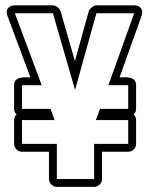

<svg xmlns="http://www.w3.org/2000/svg" viewBox="-20 -687 575 737"><path d="M43.5 -247.6Q34.2 -256.8 34.2 -269V-359.9Q34.2 -373 40.8 -379.4Q47.4 -385.7 56.9 -388.2Q66.4 -390.6 77.1 -390.4Q87.9 -390.1 96.7 -390.1L8.8 -625.5Q7.8 -628.9 6.8 -632.3Q5.9 -635.7 5.9 -639.6Q5.9 -652.8 15.1 -659.7Q24.4 -666.5 37.1 -666.5H183.1Q191.4 -666.5 200.7 -659.4Q210 -652.3 212.4 -644.5L267.6 -452.6L320.8 -644.5Q321.8 -648.4 325.2 -652.1Q328.6 -655.8 332.8 -659.2Q336.9 -662.6 341.6 -664.6Q346.2 -666.5 350.1 -666.5H495.1Q507.8 -666.5 516.8 -659.7Q525.9 -652.8 525.9 -639.2Q525.9 -633.3 523.4 -626L439 -390.1Q447.8 -390.1 458.7 -390.4Q469.7 -390.6 479.5 -388.4Q489.3 -386.2 495.8 -379.6Q502.4 -373 502.4 -359.9V-269Q502.4 -256.8 493.2 -247.6Q502.4 -238.3 502.4 -226.1V-134.8Q502.4 -122.6 493.4 -113.5Q484.4 -104.5 472.2 -104.5H371.6V0Q371.6 12.2 362.5 21.2Q353.5 30.3 341.3 30.3H198.2Q186 30.3 177 21.2Q168 12.2 168 0V-104.5H64.5Q52.2 -104.5 43.2 -113.5Q34.2 -122.6 34.2 -134.8V-226.1Q34.2 -238.3 43.5 -247.6ZM396 -359.9 495.1 -636.2H350.1L268.1 -341.8L183.1 -636.2H37.1L140.1 -359.9H64.5V-269H173.8L189.9 -226.1H64.5V-134.8H198.2V0H341.3V-134.8H472.2V-226.1H348.1L363.8 -269H472.2V-359.9Z"/></svg>

Font: Akaash Gobhi Outlined
Style: Regular
Weight: 400
Designer: Kulbir Singh Thind, MD
Foundry: Punjab Online
Version: Version 1.200